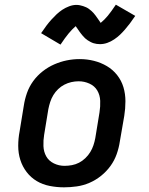

<svg xmlns="http://www.w3.org/2000/svg" viewBox="-20 -794 640 822"><path d="M254 8Q223 8 192.5 2Q162 -4 137 -19Q112 -34 94 -57.5Q76 -81 67 -109.5Q58 -138 58 -169.5Q58 -201 64 -232L82 -342Q86 -369 95.5 -396Q105 -423 122 -446.5Q139 -470 162.5 -488.5Q186 -507 212.5 -518.5Q239 -530 266 -535.5Q293 -541 321 -541Q353 -541 382.5 -533.5Q412 -526 437.5 -511Q463 -496 481.5 -472.5Q500 -449 508.5 -420.5Q517 -392 517 -360.5Q517 -329 512 -298L493 -188Q489 -161 479.5 -134Q470 -107 453 -83.5Q436 -60 413 -41.5Q390 -23 363.5 -11.5Q337 0 309 4Q281 8 254 8ZM256 -84Q272 -84 288 -87Q304 -90 318.5 -97.5Q333 -105 345.5 -117Q358 -129 366.5 -143Q375 -157 380 -172Q385 -187 388 -203L406 -313Q410 -338 409 -362.5Q408 -387 396.5 -406.5Q385 -426 363 -436Q341 -446 317 -446Q301 -446 285.5 -442.5Q270 -439 255.5 -431.5Q241 -424 229 -412.5Q217 -401 208.5 -387Q200 -373 195 -357.5Q190 -342 187 -327L169 -217Q165 -193 166 -168.5Q167 -144 178 -124.5Q189 -105 210.5 -94.5Q232 -84 256 -84Q256 -84 256 -84Q256 -84 256 -84ZM239 -603 156 -652Q168 -670 179 -684.5Q190 -699 200.5 -710.5Q211 -722 222 -732.5Q233 -743 246.5 -752Q260 -761 276 -767Q292 -773 307 -773Q315 -773 322 -771.5Q329 -770 335.5 -768Q342 -766 348.5 -763Q355 -760 360.5 -756Q366 -752 371 -747.5Q376 -743 381 -737.5Q386 -732 389.5 -727Q393 -722 396.5 -717Q400 -712 404 -706.5Q408 -701 411 -696Q427 -709 441.5 -726.5Q456 -744 476 -774L559 -726Q547 -708 536 -693.5Q525 -679 514.5 -667Q504 -655 493.5 -645Q483 -635 469 -625.5Q455 -616 439.5 -610.5Q424 -605 408 -605Q401 -605 394 -606Q387 -607 380.5 -609Q374 -611 367.5 -614.5Q361 -618 355.5 -621.5Q350 -625 344.5 -630Q339 -635 334.5 -640.5Q330 -646 326 -651Q322 -656 319 -660.5Q316 -665 311.5 -671.5Q307 -678 304 -682Q289 -669 274 -651Q259 -633 239 -603Z"/></svg>

Font: Iosevka Slab SmBdExObl
Style: Regular
Weight: 600
Width: 7
Italic angle: -9°
Monospace: yes
Designer: Belleve Invis
Foundry: Belleve Invis
Version: Version 11.1.0; ttfautohint (v1.8.3)